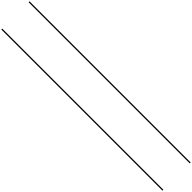

<svg xmlns="http://www.w3.org/2000/svg" viewBox="403 -2310 4431 4431"><g transform="rotate(45 2618.0 -95.0)"><path d="M0 -555Q69 -555 138.5 -555Q208 -555 278 -555Q293 -555 293 -540Q293 -525 278 -525Q208 -525 138.5 -525Q69 -525 0 -525Q-15 -525 -15 -540Q-15 -555 0 -555ZM0 335Q69 335 138.5 335Q208 335 278 335Q293 335 293 350Q293 365 278 365Q208 365 138.5 365Q69 365 0 365Q-15 365 -15 350Q-15 335 0 335Z M278 -555Q426 -555 574 -555Q722 -555 870 -555Q885 -555 885 -540Q885 -525 870 -525Q722 -525 574 -525Q426 -525 278 -525Q263 -525 263 -540Q263 -555 278 -555ZM278 335Q426 335 574 335Q722 335 870 335Q885 335 885 350Q885 365 870 365Q722 365 574 365Q426 365 278 365Q263 365 263 350Q263 335 278 335Z M870 -555Q940 -555 1009.5 -555Q1079 -555 1149 -555Q1164 -555 1164 -540Q1164 -525 1149 -525Q1079 -525 1009.5 -525Q940 -525 870 -525Q855 -525 855 -540Q855 -555 870 -555ZM870 335Q940 335 1009.5 335Q1079 335 1149 335Q1164 335 1164 350Q1164 365 1149 365Q1079 365 1009.5 365Q940 365 870 365Q855 365 855 350Q855 335 870 335Z M1149 -555Q1278 -555 1407 -555Q1536 -555 1665 -555Q1680 -555 1680 -540Q1680 -525 1665 -525Q1536 -525 1407 -525Q1278 -525 1149 -525Q1134 -525 1134 -540Q1134 -555 1149 -555ZM1149 335Q1278 335 1407 335Q1536 335 1665 335Q1680 335 1680 350Q1680 365 1665 365Q1536 365 1407 365Q1278 365 1149 365Q1134 365 1134 350Q1134 335 1149 335Z M1665 -555Q1752 -555 1838.5 -555Q1925 -555 2011 -555Q2026 -555 2026 -540Q2026 -525 2011 -525Q1925 -525 1838.5 -525Q1752 -525 1665 -525Q1650 -525 1650 -540Q1650 -555 1665 -555ZM1665 335Q1752 335 1838.5 335Q1925 335 2011 335Q2026 335 2026 350Q2026 365 2011 365Q1925 365 1838.5 365Q1752 365 1665 365Q1650 365 1650 350Q1650 335 1665 335Z M2011 -555Q2203 -555 2395.5 -555Q2588 -555 2781 -555Q2796 -555 2796 -540Q2796 -525 2781 -525Q2588 -525 2395.5 -525Q2203 -525 2011 -525Q1996 -525 1996 -540Q1996 -555 2011 -555ZM2011 335Q2203 335 2395.5 335Q2588 335 2781 335Q2796 335 2796 350Q2796 365 2781 365Q2588 365 2395.5 365Q2203 365 2011 365Q1996 365 1996 350Q1996 335 2011 335Z M2781 -555Q2903 -555 3024.5 -555Q3146 -555 3267 -555Q3282 -555 3282 -540Q3282 -525 3267 -525Q3146 -525 3024.5 -525Q2903 -525 2781 -525Q2766 -525 2766 -540Q2766 -555 2781 -555ZM2781 335Q2903 335 3024.5 335Q3146 335 3267 335Q3282 335 3282 350Q3282 365 3267 365Q3146 365 3024.5 365Q2903 365 2781 365Q2766 365 2766 350Q2766 335 2781 335Z M3267 -555Q3378 -555 3488.5 -555Q3599 -555 3710 -555Q3725 -555 3725 -540Q3725 -525 3710 -525Q3599 -525 3488.5 -525Q3378 -525 3267 -525Q3252 -525 3252 -540Q3252 -555 3267 -555ZM3267 335Q3378 335 3488.5 335Q3599 335 3710 335Q3725 335 3725 350Q3725 365 3710 365Q3599 365 3488.5 365Q3378 365 3267 365Q3252 365 3252 350Q3252 335 3267 335Z M3710 -555Q3902 -555 4094.5 -555Q4287 -555 4480 -555Q4495 -555 4495 -540Q4495 -525 4480 -525Q4287 -525 4094.5 -525Q3902 -525 3710 -525Q3695 -525 3695 -540Q3695 -555 3710 -555ZM3710 335Q3902 335 4094.5 335Q4287 335 4480 335Q4495 335 4495 350Q4495 365 4480 365Q4287 365 4094.5 365Q3902 365 3710 365Q3695 365 3695 350Q3695 335 3710 335Z M4480 -555Q4609 -555 4737.5 -555Q4866 -555 4995 -555Q5010 -555 5010 -540Q5010 -525 4995 -525Q4866 -525 4737.5 -525Q4609 -525 4480 -525Q4465 -525 4465 -540Q4465 -555 4480 -555ZM4480 335Q4609 335 4737.5 335Q4866 335 4995 335Q5010 335 5010 350Q5010 365 4995 365Q4866 365 4737.5 365Q4609 365 4480 365Q4465 365 4465 350Q4465 335 4480 335Z M4995 -555Q5055 -555 5115.5 -555Q5176 -555 5236 -555Q5251 -555 5251 -540Q5251 -525 5236 -525Q5176 -525 5115.5 -525Q5055 -525 4995 -525Q4980 -525 4980 -540Q4980 -555 4995 -555ZM4995 335Q5055 335 5115.5 335Q5176 335 5236 335Q5251 335 5251 350Q5251 365 5236 365Q5176 365 5115.5 365Q5055 365 4995 365Q4980 365 4980 350Q4980 335 4995 335Z"/></g></svg>

Font: FRB American Cursive Just Guidelines
Style: Italic
Weight: 400
Italic angle: -25°
Version: Version 2.0;Modular Font Editor K font №1